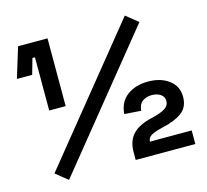

<svg xmlns="http://www.w3.org/2000/svg" viewBox="-104 -829 1031 958"><g transform="rotate(-15 412.0 -350.0)"><path d="M132 -350V-625H119L96 -544H17L65 -700H217V-350ZM138 10 76 -40 619 -710 681 -660ZM485 0V-41Q485 -99 517.5 -133Q550 -167 618 -182Q665 -193 687 -207Q709 -221 709 -245Q709 -267 691 -279.5Q673 -292 645 -292Q618 -292 598 -278Q578 -264 575 -230L489 -236Q494 -298 537 -330Q580 -362 645 -362Q711 -362 753 -330Q795 -298 795 -244Q795 -190 758 -163Q721 -136 657 -122Q614 -112 596 -101Q578 -90 577 -70H793V0Z"/></g></svg>

Font: Space Grotesk Light SemiBold
Style: Regular
Weight: 600
Version: Version 2.000